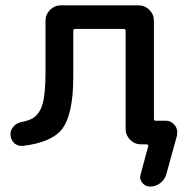

<svg xmlns="http://www.w3.org/2000/svg" viewBox="-20 -565 709 723"><path d="M559.6 -117.2Q559.6 -110.4 566.4 -110.4H603.5Q625 -110.4 638.7 -92.8Q647.5 -81.1 647.5 -67.4Q647.5 -61.5 646.5 -54.7L606.4 90.8Q600.6 111.3 583.5 124.5Q566.4 137.7 544.9 137.7Q527.3 137.7 515.6 123Q507.8 113.3 507.8 101.6Q507.8 96.7 509.8 90.8L538.1 -14.6Q539.1 -16.6 537.1 -19Q535.2 -21.5 533.2 -21.5H510.7Q487.3 -21.5 470.2 -38.6Q453.1 -55.7 453.1 -79.1V-449.2Q453.1 -456.1 445.3 -456.1H263.7Q255.9 -456.1 255.9 -449.2V-275.4Q255.9 -127 209 -73.2Q168.9 -28.3 66.4 -15.6Q63.5 -15.6 60.5 -15.6Q45.9 -15.6 34.2 -25.4Q19.5 -39.1 19.5 -59.6Q19.5 -75.2 30.3 -87.9Q42 -101.6 60.5 -105.5Q86.9 -110.4 102.5 -119.1Q128.9 -134.8 140.1 -172.9Q151.4 -210.9 151.4 -293V-487.3Q151.4 -510.7 168.5 -527.8Q185.5 -544.9 209 -544.9H502Q525.4 -544.9 542.5 -527.8Q559.6 -510.7 559.6 -487.3Z"/></svg>

Font: Gen Jyuu Gothic Medium
Style: Regular
Weight: 500
Designer: [Source Han Sans]
Ryoko NISHIZUKA  (kana & ideographs); Paul D. Hunt (Latin, Greek & Cyrillic); Wenlong ZHANG  (bopomofo
Version: Version 1.002.20150607